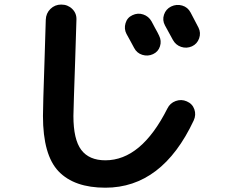

<svg xmlns="http://www.w3.org/2000/svg" viewBox="-20 -790 1040 862"><path d="M574.2 -721.7Q598.6 -733.4 623 -725.1Q647.5 -716.8 660.2 -694.3Q663.1 -687.5 675.8 -665Q688.5 -642.6 694.3 -629.9Q706.1 -606.4 698.2 -582Q690.4 -557.6 667 -546.9Q643.6 -536.1 618.7 -543.9Q593.8 -551.8 582 -575.2Q576.2 -585.9 564.9 -606.9Q553.7 -627.9 547.9 -637.7Q536.1 -660.2 543.5 -685.5Q550.8 -710.9 574.2 -721.7ZM835.9 -733.4Q841.8 -722.7 853.5 -699.7Q865.2 -676.8 871.1 -666Q882.8 -642.6 874 -617.7Q865.2 -592.8 841.8 -582Q817.4 -571.3 793 -579.6Q768.6 -587.9 755.9 -611.3Q751 -621.1 720.7 -675.8Q708 -699.2 716.3 -724.1Q724.6 -749 748 -760.7Q772.5 -772.5 797.9 -765.1Q823.2 -757.8 835.9 -733.4ZM453.1 52.7Q313.5 52.7 243.2 -20.5Q172.9 -93.8 172.9 -269.5Q172.9 -315.4 179.7 -511.7Q185.5 -694.3 185.5 -701.2Q186.5 -730.5 206.5 -750Q226.6 -769.5 254.9 -769.5Q284.2 -769.5 304.2 -750Q324.2 -730.5 323.2 -702.1Q323.2 -698.2 317.4 -516.6Q310.5 -320.3 309.6 -269.5Q309.6 -164.1 344.7 -117.2Q379.9 -70.3 453.1 -70.3Q614.3 -70.3 731.4 -302.7Q743.2 -327.1 768.6 -336.4Q793.9 -345.7 818.4 -335Q843.8 -324.2 852.5 -299.3Q861.3 -274.4 849.6 -249Q708 52.7 453.1 52.7Z"/></svg>

Font: Rounded-X Mgen+ 2m bold
Style: Bold
Weight: 700
Designer: [Source Han Sans]
Ryoko NISHIZUKA  (kana & ideographs); Paul D. Hunt (Latin, Greek & Cyrillic); Wenlong ZHANG  (bopomofo
Version: Version 1.059.20150602